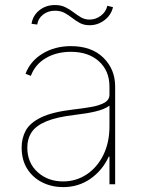

<svg xmlns="http://www.w3.org/2000/svg" viewBox="-20 -739 581 770"><path d="M233 11.4Q188.2 11.4 150.4 -7.1Q112.6 -25.6 89.7 -61.1Q66.8 -96.6 66.8 -147.7Q66.8 -184.7 83.3 -215.4Q99.8 -246.1 144.4 -267.9Q188.9 -289.8 272.7 -299.7Q310.4 -304 343.8 -309.7Q377.1 -315.3 398.1 -326.7Q419 -338.1 419 -359.4V-392Q419 -454.9 376.8 -493.1Q334.5 -531.2 264.2 -531.2Q206.7 -531.2 163.7 -505.9Q120.7 -480.5 103.7 -434.7L82.4 -443.2Q101.6 -494.3 150.9 -524.1Q200.3 -554 264.2 -554Q347.3 -554 394.5 -507.6Q441.8 -461.3 441.8 -392V0H419V-110.8H416.2Q390.6 -55.4 342.7 -22Q294.7 11.4 233 11.4ZM233 -11.4Q284.8 -11.4 327.1 -39.2Q369.3 -67.1 394.2 -117Q419 -166.9 419 -233V-315.3Q398.8 -300.4 363.5 -292.1Q328.1 -283.7 281.2 -278.4Q208.1 -269.9 166.2 -252.5Q124.3 -235.1 106.9 -208.8Q89.5 -182.5 89.5 -147.7Q89.5 -85.9 130.9 -48.7Q172.2 -11.4 233 -11.4ZM129.3 -640.6 106.5 -643.5Q111.5 -676.8 137.8 -697.8Q164.1 -718.8 200.3 -718.8Q224.8 -718.8 242.5 -709.9Q260.3 -701 275 -689.6Q289.8 -678.3 304.9 -669.4Q320 -660.5 339.5 -660.5Q363.6 -660.5 384.2 -675.8Q404.8 -691.1 410.5 -715.9L433.2 -710.2Q425.4 -677.9 398.6 -657.8Q371.8 -637.8 339.5 -637.8Q316.8 -637.8 300.4 -646.7Q284.1 -655.5 269.7 -666.9Q255.3 -678.3 239.2 -687.1Q223 -696 200.3 -696Q172.6 -696 152.7 -680.4Q132.8 -664.8 129.3 -640.6Z"/></svg>

Font: Inter UI Thin
Style: Regular
Weight: 100
Designer: Rasmus Andersson
Foundry: rsms
Version: 3.2;8d6f07862